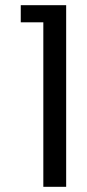

<svg xmlns="http://www.w3.org/2000/svg" viewBox="-20 -720 335 740"><path d="M147 0V-634H60V-700H235V0Z"/></svg>

Font: Homenaje
Style: Regular
Weight: 400
Designer: Constanza Artigas Preller, Agustina Mingote
Foundry: Constanza Artigas Preller, Agustina Mingote
Version: Version 1.100